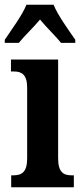

<svg xmlns="http://www.w3.org/2000/svg" viewBox="-34 -786 345 806"><path d="M-14 -619V-606H45C67 -634 108 -672 134 -704C158 -674 204 -630 222 -606H282V-619C256 -657 209 -721 191 -766H77C59 -721 11 -657 -14 -619ZM13 0H276V-50H267C232 -50 210 -63 210 -122V-536H12V-486H24C57 -486 80 -473 80 -418V-121C80 -63 57 -50 22 -50H13Z"/></svg>

Font: Noto Serif Sinhala ExtraCondensed
Style: Bold
Weight: 700
Width: 2
Designer: Jelle Bosma - Monotype Design Team
Foundry: Monotype Imaging Inc.
Version: Version 2.007